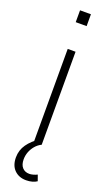

<svg xmlns="http://www.w3.org/2000/svg" viewBox="-169 -720 542 944"><g transform="rotate(20 101.5 -248.0)"><path d="M81 0V-487H122V0ZM73 -624V-686H130V-624ZM109 190Q71 190 47.5 166.5Q24 143 24 101Q24 63 45.5 32.5Q67 2 104 -22L121 0Q103 9 90 24.5Q77 40 70 58.5Q63 77 63 97Q63 125 76.5 140Q90 155 113 155Q122 155 133 152Q144 149 154 144L165 175Q155 182 140.5 186Q126 190 109 190Z"/></g></svg>

Font: Nunito Sans 10pt Condensed ExtraLight
Style: Regular
Weight: 250
Width: 3
Designer: Vernon Adams
Foundry: Vernon Adams
Version: Version 3.101;gftools[0.9.27]